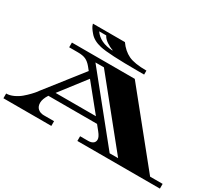

<svg xmlns="http://www.w3.org/2000/svg" viewBox="-161 -1188 1719 1513"><g transform="rotate(30 698.0 -431.0)"><path d="M1410 -43V0H659V-43H733Q759 -43 775.5 -54.5Q792 -66 792 -89Q792 -112 763 -148L726 -194H283Q254 -149 254 -114.5Q254 -80 275 -61.5Q296 -43 329 -43H422V0H-14V-43Q17 -43 51 -58.5Q85 -74 111 -96Q137 -118 159 -141Q181 -164 192.5 -179Q204 -194 204 -195L461 -522L436 -553Q412 -582 385.5 -594.5Q359 -607 313 -607H234V-650H806L1296 -43ZM321 -242H688L500 -474ZM928 -43H1005L550 -607H473ZM853 -752V-716H799Q529 -716 451 -734Q380 -750 345 -792Q312 -830 306 -852L303 -862H594Q635 -804 689.5 -778Q744 -752 853 -752ZM541 -755V-759Q513 -768 482.5 -788.5Q452 -809 440 -834H376Q426 -761 541 -755Z"/></g></svg>

Font: Diplomata SC
Style: Regular
Weight: 400
Width: 7
Designer: Eduardo Rodriguez Tunni
Foundry: Eduardo Rodriguez Tunni
Version: Version 1.001